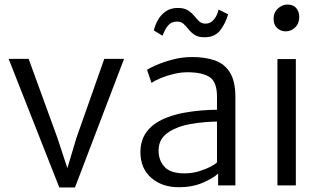

<svg xmlns="http://www.w3.org/2000/svg" viewBox="-20 -816 1420 845"><path d="M241 9 18 -557H106L232 -211L276.5 -76L317 -211L439 -557H526L310 9Z M767 8Q693.5 8 645.8 -33.2Q598 -74.5 598 -147Q598 -202 628.8 -240.2Q659.5 -278.5 718 -300Q750.5 -312.5 790 -319.8Q829.5 -327 867.8 -330Q906 -333 935 -333V-391Q935 -455 902.8 -476.5Q870.5 -498 805 -498Q777 -498 745.8 -490.8Q714.5 -483.5 688 -472.5Q661.5 -461.5 647 -451L627 -509Q636.5 -515.5 666.8 -529Q697 -542.5 739 -553.8Q781 -565 826 -565Q883 -565 925.8 -550Q968.5 -535 992.2 -496.5Q1016 -458 1016 -388V0H940V-52Q917 -31 871.8 -11.5Q826.5 8 767 8ZM678 -153Q678 -109.5 704.5 -81.2Q731 -53 791 -53Q825.5 -53 855.8 -62.2Q886 -71.5 907 -82.8Q928 -94 935 -101V-281Q915 -281 883.5 -278.5Q852 -276 819.2 -270.2Q786.5 -264.5 763 -255Q721 -239.5 699.5 -215Q678 -190.5 678 -153ZM880 -652Q852.5 -652 836.8 -662.5Q821 -673 810.2 -686.5Q799.5 -700 788.5 -710.5Q777.5 -721 760 -721Q738.5 -721 726 -709.8Q713.5 -698.5 706.5 -683.8Q699.5 -669 695 -659L657 -682Q662 -704 674.5 -727Q687 -750 708.8 -765.5Q730.5 -781 763 -781Q791 -781 807.2 -770.5Q823.5 -760 834.5 -746.5Q845.5 -733 856.2 -722.5Q867 -712 884 -712Q903 -712 915.2 -723.8Q927.5 -735.5 934 -750.2Q940.5 -765 942 -774L984 -753Q973 -714 949.5 -683Q926 -652 880 -652Z M1201 0V-556H1282V0ZM1237 -678Q1215.5 -678 1199.8 -692.5Q1184 -707 1184 -733Q1184 -761 1203.2 -778.5Q1222.5 -796 1244 -796Q1271 -796 1284 -780.2Q1297 -764.5 1297 -741Q1297 -712.5 1278.8 -695.2Q1260.5 -678 1237 -678Z"/></svg>

Font: Merriweather Sans Light
Style: Regular
Weight: 300
Designer: Eben Sorkin
Foundry: Eben Sorkin
Version: Version 2.001; ttfautohint (v1.8.3)